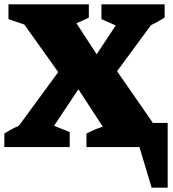

<svg xmlns="http://www.w3.org/2000/svg" viewBox="-26 -677 795 884"><path d="M-6 0V-62Q26 -83 61 -98L242 -345L86 -564L13 -589V-657H383V-596Q355 -582 326 -570L419 -427L507 -560L441 -589V-657H732V-596Q701 -576 669 -561L513 -349L678 -111H746V187H672L616 0H372V-62Q408 -81 447 -94L335 -266L223 -98L295 -69V0Z"/></svg>

Font: Piazzolla SC ExtraBold
Style: Regular
Weight: 800
Designer: Juan Pablo del Peral
Foundry: Huerta Tipografica
Version: Version 1.330